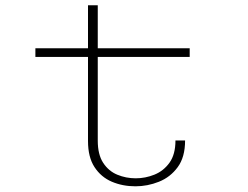

<svg xmlns="http://www.w3.org/2000/svg" viewBox="-20 -678 915 708"><path d="M304.5 -158V-468H110.5V-500H304.5V-658.5H340.5V-500H679.5V-468H340.5V-159.5Q340.5 -108 360.5 -77.5Q380.5 -47 412.5 -33.8Q444.5 -20.5 480.5 -20.5Q516 -20.5 549.5 -34Q583 -47.5 605 -78Q627 -108.5 627 -160H662.5Q662.5 -98.5 635.2 -61.5Q608 -24.5 566 -7.8Q524 9 479.5 9Q432 9 392.2 -8Q352.5 -25 328.5 -61.8Q304.5 -98.5 304.5 -158Z"/></svg>

Font: Trispace SemiExpanded Thin
Style: Regular
Weight: 100
Width: 6
Designer: Tyler Finck
Foundry: Etcetera Type Company
Version: Version 1.210; ttfautohint (v1.8.3)